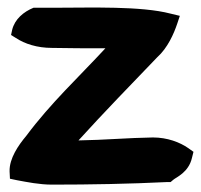

<svg xmlns="http://www.w3.org/2000/svg" viewBox="-20 -487 545 521"><path d="M6 -22 7 -2 26 2C53 7 87 14 121 14C226 14 332 12 434 7H443L450 1C458 -6 492 -19 501 -59L505 -75L491 -85C468 -101 434 -114 395 -114C328 -113 262 -107 193 -106C262 -182 334 -256 407 -332C435 -357 452 -396 461 -423L468 -444L443 -450C363 -471 226 -466 132 -466H71C44 -455 20 -435 13 -406L10 -392L23 -384C47 -368 81 -357 121 -357C168 -356 216 -356 266 -356C195 -279 118 -208 51 -118C30 -93 5 -57 6 -22Z"/></svg>

Font: Snowfall
Style: Blk
Weight: 900
Designer: Jasper
Foundry: Cannot Into Space Fonts
Version: Version 0.9